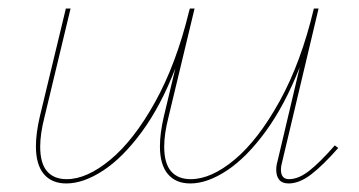

<svg xmlns="http://www.w3.org/2000/svg" viewBox="-20 -426 840 449"><path d="M771 -80Q735 -39 707.5 -18Q680 3 655 3Q640 3 633 -5.5Q626 -14 626 -29Q626 -39 629 -49L681 -269Q646 -180 601.5 -119Q557 -58 511 -27.5Q465 3 425 3Q391 3 372.5 -19Q354 -41 354 -84Q354 -114 363 -153L390 -266Q356 -178 311.5 -117.5Q267 -57 221 -27Q175 3 135 3Q101 3 82.5 -19Q64 -41 64 -84Q64 -114 73 -153L134 -406H145L84 -152Q74 -113 74 -83Q74 -44 90 -25.5Q106 -7 136 -7Q183 -7 238 -52.5Q293 -98 342.5 -187Q392 -276 422 -399L424 -406H435L374 -152Q364 -113 364 -83Q364 -44 380 -25.5Q396 -7 426 -7Q474 -7 529 -53Q584 -99 634 -189.5Q684 -280 714 -406H725L640 -48Q637 -38 637 -29Q637 -7 656 -7Q678 -7 703 -26.5Q728 -46 763 -86Z"/></svg>

Font: Ysabeau Hairline
Style: Italic
Weight: 100
Italic angle: -12°
Designer: Christian Thalmann (Catharsis Fonts)
Version: Version 0.003